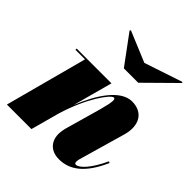

<svg xmlns="http://www.w3.org/2000/svg" viewBox="-202 -854 993 993"><g transform="rotate(45 295.0 -357.5)"><path d="M350.5 -655 182.5 -725 177.5 -720 295.5 -560H400.5L562.5 -720L558.5 -724.5ZM120.5 -451 0 0H179.5L222 -156C270 -316 346 -417 366 -417C377 -417 380 -402 358.5 -324L305.5 -137C300.5 -120.5 296 -97.5 296 -82C296 -29 328.5 10 390.5 10C467 10 534 -36 589.5 -162L580.5 -165C541.5 -79.5 497 -32 472.5 -32C466 -32 462.5 -35.5 462.5 -47C462.5 -52 464.5 -62 466 -67L538.5 -319.5C564.5 -409.5 525.5 -469.5 447 -469.5C364 -469.5 293 -361.5 246 -243L305 -460H50.5V-451Z"/></g></svg>

Font: Bodoni* 24pt Fatface
Style: Italic
Weight: 900
Italic angle: -13°
Version: Version 2.3